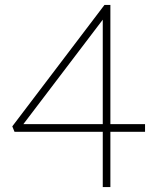

<svg xmlns="http://www.w3.org/2000/svg" viewBox="-20 -755 620 781"><path d="M429 6V-219H570V-250H429V-735H405L30 -241L39 -219H398V6ZM75 -250 398 -675V-250Z"/></svg>

Font: SSpoqa Han Sans Neo Thin
Style: Regular
Weight: 100
Designer: [Spoqa Han Sans Neo] Dong-huui Kim  Younghwa Kang  Yujin Lee  [Noto Sans] Ryoko NISHIZUKA  (kana & ideographs); Paul D. 
Foundry: Spoqa (http://www.spoqa-han-sans.com)
Version: Version 1.000